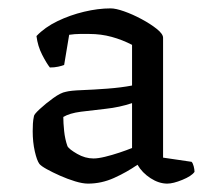

<svg xmlns="http://www.w3.org/2000/svg" viewBox="-20 -787 506 458"><path d="M190 -349Q177 -349 159 -354.5Q141 -360 123 -368Q105 -376 91.5 -383.5Q78 -391 74 -396Q68 -404 63 -426Q58 -448 58 -474Q58 -483 58.5 -492Q59 -501 61 -510Q61 -514 75 -527Q89 -540 107 -553Q125 -566 137 -568Q148 -571 175 -572Q202 -573 235.5 -575.5Q269 -578 295 -583V-680Q272 -692 246.5 -699Q221 -706 193 -706Q182 -706 170.5 -706Q159 -706 145 -704L133 -632Q128 -630 119 -628Q110 -626 99 -626Q91 -636 80.5 -656.5Q70 -677 67 -701Q87 -722 117 -736.5Q147 -751 180.5 -759Q214 -767 244 -767Q256 -767 276 -760Q296 -753 317.5 -741.5Q339 -730 354 -718Q369 -706 369 -697V-411L437 -401Q440 -398 442 -390.5Q444 -383 444 -377Q437 -367 415 -358Q393 -349 379 -349Q359 -349 339 -362Q319 -375 308 -394Q282 -376 252 -362.5Q222 -349 190 -349ZM203 -409Q214 -409 230.5 -413Q247 -417 265 -423Q283 -429 295 -434V-541Q265 -531 232.5 -527.5Q200 -524 173 -520.5Q146 -517 131 -508Q131 -494 133 -474.5Q135 -455 141 -438Q145 -431 164 -420Q183 -409 203 -409Z"/></svg>

Font: Texturina Medium 12pt
Style: Regular
Weight: 400
Version: Version 1.002